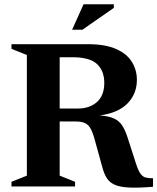

<svg xmlns="http://www.w3.org/2000/svg" viewBox="-20 -878 740 904"><path d="M34 -648V-670H393Q476 -670 527 -647.2Q578 -624.5 601.2 -586.2Q624.5 -548 624.5 -502Q624.5 -436.5 580.5 -391.2Q536.5 -346 449.5 -334.5Q492 -331.5 516.5 -320.2Q541 -309 555.2 -287.2Q569.5 -265.5 580 -232.5L620 -108.5Q630.5 -75.5 641 -60.8Q651.5 -46 665.5 -42.2Q679.5 -38.5 700.5 -38.5V1.5Q632 7 589 5Q546 3 521 -7.8Q496 -18.5 482.8 -39.5Q469.5 -60.5 461 -93.5L427.5 -215Q418 -251 407.5 -270.8Q397 -290.5 380.8 -298.2Q364.5 -306 337.5 -306H261V-51L333.5 -22V0H34V-22L106.5 -51V-619ZM347 -367Q402 -367 436.5 -397.8Q471 -428.5 471 -487.5Q471 -544.5 436.8 -576.5Q402.5 -608.5 321.5 -608.5H261V-367ZM319.5 -738 373.5 -858H516V-841L368 -738Z"/></svg>

Font: Newsreader 16pt
Style: Bold
Weight: 700
Designer: Hugues Gentile
Foundry: Production Type
Version: Version 1.003; ttfautohint (v1.8.3)